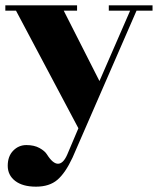

<svg xmlns="http://www.w3.org/2000/svg" viewBox="-20 -480 602 720"><path d="M156 99Q178 134 197.5 134Q217 134 232 100L274 1L40 -440H0V-460H269V-440H219L353 -176L468 -440H388V-460H552V-440H492L252 111Q225 169 195 194.5Q165 220 115 220Q65 220 37 198.5Q9 177 9 141.5Q9 106 29.5 85Q50 64 79 64Q108 64 128 75Q148 86 156 99Z"/></svg>

Font: Rozha One
Style: Regular
Weight: 400
Designer: Tim Donaldson, Indian Type Foundry
Foundry: Indian Type Foundry
Version: Version 1.300;PS 1.0;hotconv 1.0.78;makeotf.lib2.5.61930; tt